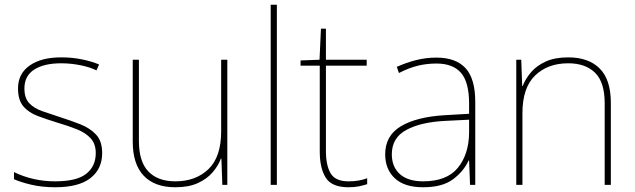

<svg xmlns="http://www.w3.org/2000/svg" viewBox="-20 -780 2681 810"><path d="M411 -134Q411 -67 361.5 -28.5Q312 10 213 10Q158 10 113 -0.5Q68 -11 39 -24V-54Q119 -15 213 -15Q304 -15 344 -47Q384 -79 384 -134Q384 -173 362.5 -196.5Q341 -220 304.5 -234.5Q268 -249 224 -262Q178 -276 139.5 -290.5Q101 -305 78.5 -331.5Q56 -358 56 -407Q56 -469 105 -503.5Q154 -538 238 -538Q285 -538 326 -529.5Q367 -521 398 -508L387 -483Q359 -497 318.5 -505Q278 -513 238 -513Q166 -513 124.5 -486.5Q83 -460 83 -407Q83 -366 103.5 -344.5Q124 -323 158.5 -311Q193 -299 233 -286Q277 -272 318 -256Q359 -240 385 -212.5Q411 -185 411 -134Z M939 -528V0H918L914 -111H912Q901 -81 877 -53Q853 -25 814.5 -7.5Q776 10 720 10Q632 10 586 -39Q540 -88 540 -182V-528H566V-186Q566 -98 606 -56.5Q646 -15 720 -15Q806 -15 859.5 -66.5Q913 -118 913 -226V-528Z M1148 0H1122V-760H1148Z M1450 -15Q1475 -15 1494 -18.5Q1513 -22 1529 -28V-3Q1513 2 1494.5 6Q1476 10 1450 10Q1380 10 1354.5 -30Q1329 -70 1329 -140V-503H1248V-525L1328 -528L1334 -659H1355V-528H1527V-503H1355V-143Q1355 -82 1375 -48.5Q1395 -15 1450 -15Z M1821 -537Q1903 -537 1944 -492.5Q1985 -448 1985 -350V0H1963L1959 -103H1957Q1936 -57 1891 -23.5Q1846 10 1765 10Q1686 10 1645.5 -28Q1605 -66 1605 -129Q1605 -208 1671.5 -247.5Q1738 -287 1856 -294L1959 -300V-343Q1959 -433 1925 -472.5Q1891 -512 1821 -512Q1781 -512 1743.5 -503Q1706 -494 1663 -472L1654 -498Q1694 -516 1735.5 -526.5Q1777 -537 1821 -537ZM1858 -270Q1756 -265 1694.5 -232Q1633 -199 1633 -129Q1633 -76 1667 -45.5Q1701 -15 1765 -15Q1865 -15 1911.5 -72Q1958 -129 1959 -220V-275Z M2377 -538Q2463 -538 2510 -491Q2557 -444 2557 -346V0H2531V-345Q2531 -433 2490.5 -473Q2450 -513 2377 -513Q2291 -513 2237.5 -461.5Q2184 -410 2184 -302V0H2158V-528H2179L2183 -417H2185Q2197 -448 2220.5 -475.5Q2244 -503 2282.5 -520.5Q2321 -538 2377 -538Z"/></svg>

Font: Noto Sans Gujarati Thin
Style: Regular
Weight: 100
Designer: Jelle Bosma - Monotype Design Team, Universal Thirst
Foundry: Monotype Imaging Inc.
Version: Version 2.106; ttfautohint (v1.8.4.7-5d5b)